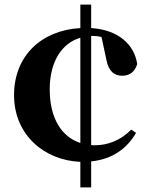

<svg xmlns="http://www.w3.org/2000/svg" viewBox="-20 -762 648 834"><path d="M329 -141C249 -167 196 -246 196 -374C196 -496 250 -575 329 -598ZM376 -606H382C395 -606 407 -605 421 -601L442 -503C452 -450 478 -433 511 -433C543 -433 566 -450 576 -484C563 -571 491 -633 376 -640V-742H329V-640C162 -631 41 -521 41 -349C41 -175 174 -65 329 -59V52H376V-61C468 -70 532 -117 571 -185L550 -199C503 -151 446 -131 392 -131C387 -131 381 -131 376 -132Z"/></svg>

Font: Noto Serif TC Black
Style: Regular
Weight: 900
Version: Version 1.001;PS 1.001;hotconv 16.6.54;makeotf.lib2.5.65590